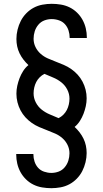

<svg xmlns="http://www.w3.org/2000/svg" viewBox="-20 -843 540 1006"><path d="M249 143Q225 143 201 139Q177 135 155.5 124.5Q134 114 116.5 97Q99 80 87.5 59Q76 38 70.5 14.5Q65 -9 65 -33V-36H155V-34Q155 -15 161 3.5Q167 22 179.5 36Q192 50 211 56.5Q230 63 249 63Q269 63 287.5 56Q306 49 319 33.5Q332 18 338 -1Q344 -20 344 -40Q344 -63 334 -83.5Q324 -104 307 -119Q290 -134 269.5 -143Q249 -152 228 -160Q207 -168 186 -177Q165 -186 146.5 -199Q128 -212 113 -228.5Q98 -245 87.5 -265Q77 -285 71.5 -307Q66 -329 66 -352Q66 -373 70.5 -393.5Q75 -414 82.5 -433.5Q90 -453 101.5 -471Q113 -489 129 -502Q115 -515 103 -530.5Q91 -546 82.5 -563.5Q74 -581 70 -600Q66 -619 66 -639Q66 -663 72 -687.5Q78 -712 89 -733.5Q100 -755 117.5 -773Q135 -791 156.5 -802.5Q178 -814 202.5 -818.5Q227 -823 251 -823Q275 -823 299 -819Q323 -815 344.5 -804.5Q366 -794 383.5 -777Q401 -760 412.5 -739Q424 -718 429.5 -694.5Q435 -671 435 -647V-644H345V-646Q345 -665 339 -683.5Q333 -702 320.5 -716Q308 -730 289 -736.5Q270 -743 251 -743Q231 -743 212.5 -736Q194 -729 181 -713.5Q168 -698 162 -679Q156 -660 156 -640Q156 -617 166 -596.5Q176 -576 193 -561Q210 -546 230.5 -537Q251 -528 272 -520Q293 -512 314 -503Q335 -494 353.5 -481Q372 -468 387 -451.5Q402 -435 412.5 -415Q423 -395 428.5 -373Q434 -351 434 -328Q434 -307 429.5 -286.5Q425 -266 417.5 -246.5Q410 -227 398.5 -209Q387 -191 371 -178Q385 -165 397 -149.5Q409 -134 417.5 -116.5Q426 -99 430 -80Q434 -61 434 -41Q434 -17 428 7.5Q422 32 411 53.5Q400 75 382.5 93Q365 111 343.5 122.5Q322 134 297.5 138.5Q273 143 249 143ZM287 -224Q301 -231 312 -242Q323 -253 330 -266.5Q337 -280 340.5 -295.5Q344 -311 344 -326Q344 -351 332.5 -373.5Q321 -396 301.5 -411.5Q282 -427 259 -436.5Q236 -446 213 -456Q199 -449 188 -438Q177 -427 170 -413.5Q163 -400 159.5 -384.5Q156 -369 156 -354Q156 -329 167.5 -306.5Q179 -284 198.5 -268.5Q218 -253 241 -243.5Q264 -234 287 -224Z"/></svg>

Font: Iosevka Curly Slab Medium
Style: Regular
Weight: 500
Monospace: yes
Designer: Belleve Invis
Foundry: Belleve Invis
Version: Version 22.1.2; ttfautohint (v1.8.4)